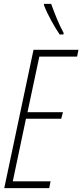

<svg xmlns="http://www.w3.org/2000/svg" viewBox="-20 -971 425 991"><path d="M288 -793H308V-802C282 -849 264 -897 244 -951H207V-944C226 -894 262 -831 288 -793ZM2 0H234L241 -35H46L114 -358H296L305 -392H122L183 -679H378L385 -714H153Z"/></svg>

Font: Noto Sans ExtraCondensed ExtraLight
Style: Italic
Weight: 200
Width: 2
Italic angle: -12°
Designer: Monotype Design Team
Foundry: Monotype Imaging Inc.
Version: Version 2.013